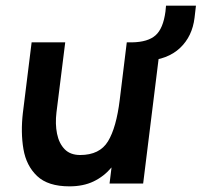

<svg xmlns="http://www.w3.org/2000/svg" viewBox="-20 -650 714 680"><path d="M180 -252Q175 -211 182 -176.5Q189 -142 209 -121.5Q229 -101 264 -101Q333 -101 362.5 -149.5Q392 -198 404 -296L429 -500H549L487 0H368L375 -57Q348 -25 311.5 -7.5Q275 10 226 10Q150 10 111.5 -26.5Q73 -63 63 -122Q53 -181 61 -250L92 -500H211ZM497 -434 446 -482 448 -500Q504 -501 531 -525Q558 -549 566 -609L568 -630H674L669 -587Q661 -521 617.5 -480Q574 -439 497 -434Z"/></svg>

Font: Haskoy Bold
Style: Italic
Weight: 700
Designer: Ertekin Erdin
Foundry: Ertekin Erdin
Version: Version 2.000; ttfautohint (v1.8.4.7-5d5b)